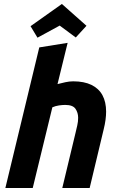

<svg xmlns="http://www.w3.org/2000/svg" viewBox="-20 -948 600 968"><path d="M7 0 178 -709 321 -732 270 -524Q289 -529 309.5 -533.5Q330 -538 349 -538Q404 -538 441 -520Q478 -502 496.5 -468Q515 -434 515 -385Q515 -366 512 -343.5Q509 -321 503 -297L432 0H294L361 -279Q365 -296 369.5 -315.5Q374 -335 374 -354Q374 -380 360.5 -399.5Q347 -419 309 -419Q295 -419 277.5 -416.5Q260 -414 244 -407L145 0ZM169 -758 134 -816 292 -928 416 -818 362 -759 281 -819Z"/></svg>

Font: Ubuntu Sans Mono
Style: Bold Italic
Weight: 700
Italic angle: -13.5°
Monospace: yes
Designer: Dalton Maag Ltd
Foundry: Dalton Maag Ltd
Version: Version 1.006